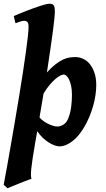

<svg xmlns="http://www.w3.org/2000/svg" viewBox="-31 -762 564 1026"><path d="M310.1 -363.8Q302.7 -363.8 291.3 -358.2Q279.8 -352.5 265.4 -340.3Q251 -328.1 234.6 -308.8Q218.3 -289.6 201.7 -262.2Q196.3 -231.9 191.2 -200Q186 -168 180.2 -134.3Q188 -125 200 -116.2Q211.9 -107.4 225.1 -100.8Q238.3 -94.2 251.5 -90.1Q264.6 -85.9 274.9 -85.9Q281.2 -85.9 289.3 -87.9Q297.4 -89.8 305.4 -94.5Q313.5 -99.1 320.6 -106.9Q327.6 -114.7 332.5 -126.5Q345.2 -157.2 349.4 -191.2Q353.5 -225.1 353.5 -254.9Q353.5 -283.7 348.9 -304.2Q344.2 -324.7 337.6 -337.9Q331.1 -351.1 323.5 -357.4Q315.9 -363.8 310.1 -363.8ZM262.2 -696.8Q262.2 -687.5 259.5 -661.4Q256.8 -635.3 251.5 -594Q246.1 -552.7 238 -497.6Q230 -442.4 219.7 -375Q244.6 -402.3 265.9 -418.7Q287.1 -435.1 305.7 -443.6Q324.2 -452.1 340.3 -454.6Q356.4 -457 371.6 -457Q394 -457 414.3 -447.3Q434.6 -437.5 450 -418.2Q465.3 -398.9 474.4 -370.8Q483.4 -342.8 483.4 -306.2Q483.4 -281.7 479.2 -253.4Q475.1 -225.1 466.6 -195.1Q458 -165 445.3 -135Q432.6 -105 415.5 -77.1Q403.8 -58.1 389.4 -40.5Q375 -22.9 358.4 -9.5Q341.8 3.9 323.5 12Q305.2 20 286.1 20Q275.9 20 261 14.9Q246.1 9.8 230 -0.2Q213.9 -10.3 197.8 -25.4Q181.6 -40.5 168 -61L157.7 -2.9Q148.9 47.4 143.8 81.8Q138.7 116.2 136.2 138.9Q133.8 161.6 134.3 174.3Q134.8 187 137.2 193.8Q132.3 195.3 122.3 198.7Q112.3 202.1 99.4 207.3Q86.4 212.4 72.5 218Q58.6 223.6 45.9 228.8Q33.2 233.9 23.4 238Q13.7 242.2 9.3 244.1L-11.2 225.1Q-2.9 181.6 7.1 125.7Q17.1 69.8 27.8 7.8Q38.6 -54.2 49.8 -119.9Q61 -185.5 71.5 -249.5Q82 -313.5 91.1 -372.6Q100.1 -431.6 106.9 -480.5Q113.8 -529.3 117.7 -565.2Q121.6 -601.1 121.6 -618.2Q121.6 -629.4 119.6 -636Q117.7 -642.6 114 -645.8Q110.4 -648.9 105.7 -649.9Q101.1 -650.9 95.7 -650.9Q91.3 -650.9 83.7 -648.7Q76.2 -646.5 69.3 -644Q60.5 -641.1 51.8 -637.7L42.5 -676.3Q56.2 -682.1 74 -689.5Q91.8 -696.8 110.6 -704.1Q129.4 -711.4 148.4 -718.3Q167.5 -725.1 184.1 -730.5Q200.7 -735.8 213.6 -739Q226.6 -742.2 233.4 -742.2Q243.2 -742.2 248.8 -739.5Q254.4 -736.8 257.3 -731.4Q260.3 -726.1 261.2 -717.5Q262.2 -709 262.2 -696.8Z"/></svg>

Font: Gentium Book Basic
Style: Bold Italic
Weight: 700
Italic angle: -8°
Designer: J. Victor Gaultney and Annie Olsen
Foundry: SIL International
Version: Version 1.102; 2013; Maintenance release